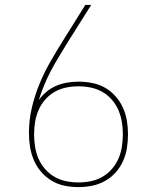

<svg xmlns="http://www.w3.org/2000/svg" viewBox="-20 -755 640 783"><path d="M300 8Q272 8 244 2.5Q216 -3 191.5 -17.5Q167 -32 148 -54Q129 -76 118 -102Q107 -128 102.5 -156Q98 -184 98 -213Q98 -264 109.5 -314Q121 -364 140.5 -411.5Q160 -459 185.5 -503.5Q211 -548 238 -591L328 -735H352L255 -581Q238 -553 221 -525Q204 -497 188.5 -468Q173 -439 160.5 -408.5Q148 -378 138 -347Q152 -366 170 -381Q188 -396 209 -405Q230 -414 253.5 -418Q277 -422 300 -422Q300 -422 300 -422Q300 -422 300 -422Q328 -422 356 -416.5Q384 -411 408 -397.5Q432 -384 451 -362.5Q470 -341 481.5 -315.5Q493 -290 497.5 -262.5Q502 -235 502 -207Q502 -179 497.5 -151Q493 -123 481.5 -97.5Q470 -72 451 -51Q432 -30 407.5 -16.5Q383 -3 355.5 2.5Q328 8 300 8ZM300 -11Q325 -11 350 -16Q375 -21 397 -33.5Q419 -46 436 -65.5Q453 -85 463 -108Q473 -131 477 -156.5Q481 -182 481 -207Q481 -232 477 -257Q473 -282 463 -305.5Q453 -329 436 -348.5Q419 -368 397 -380.5Q375 -393 350 -398Q325 -403 300 -403Q275 -403 250 -398Q225 -393 203 -380.5Q181 -368 164 -348.5Q147 -329 137 -305.5Q127 -282 123 -257Q119 -232 119 -207Q119 -182 123 -156.5Q127 -131 137 -108Q147 -85 164 -65.5Q181 -46 203 -33.5Q225 -21 250 -16Q275 -11 300 -11Z"/></svg>

Font: Iosevka Slab Thin Extended
Style: Regular
Weight: 100
Width: 7
Monospace: yes
Designer: Belleve Invis
Foundry: Belleve Invis
Version: Version 11.1.1; ttfautohint (v1.8.3)